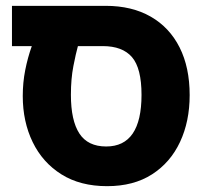

<svg xmlns="http://www.w3.org/2000/svg" viewBox="-20 -625 706 658"><path d="M347 13Q255 13 190.5 -27.5Q126 -68 92 -138Q58 -208 58 -296Q58 -342 66.5 -385Q75 -428 89 -467H21V-605H342Q432 -605 496.5 -568Q561 -531 595.5 -462.5Q630 -394 630 -299Q630 -209 597 -138.5Q564 -68 501 -27.5Q438 13 347 13ZM344 -123Q465 -123 465 -300Q465 -391 432.5 -429Q400 -467 332 -467H247Q240 -442 231.5 -398.5Q223 -355 223 -300Q223 -212 252 -167.5Q281 -123 344 -123Z"/></svg>

Font: Noto Sans Hebrew SemiCondensed ExtraBold
Style: Regular
Weight: 800
Width: 4
Designer: Monotype Design Team
Foundry: Monotype Imaging Inc.
Version: Version 2.004; ttfautohint (v1.8.4.7-5d5b)